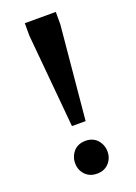

<svg xmlns="http://www.w3.org/2000/svg" viewBox="-147 -809 626 885"><g transform="rotate(-20 166.5 -367.0)"><path d="M136 -230 94 -689V-750H246V-689L203 -230ZM171 16Q137 16 115 -5Q91 -29 91 -64Q91 -98 115 -124Q137 -145 171 -145Q204 -145 226 -124Q250 -98 250 -64Q250 -29 226 -5Q204 16 171 16Z"/></g></svg>

Font: Arsenal
Style: Bold
Weight: 700
Designer: Andrij Shevchenko
Foundry: Stairsfor
Version: Version 2.001;PS 002.001;hotconv 1.0.88;makeotf.lib2.5.64775